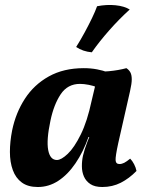

<svg xmlns="http://www.w3.org/2000/svg" viewBox="-20 -740 592 769"><path d="M486.3 -467Q496.5 -460.3 502.1 -450.2Q507.6 -440.1 507.7 -422.7Q507.8 -405.3 500.9 -375.2L453.5 -166.3Q442 -113.4 443 -98.2Q444 -83 458.4 -83Q467.8 -83 477.5 -87.9Q487.1 -92.8 501.4 -104.6Q509.9 -96.1 517.1 -82.3Q524.2 -68.5 526.7 -55.3Q497.5 -25.3 463.8 -8.1Q430.1 9 389.8 9Q359.7 9 342.1 -2.6Q324.4 -14.3 316.2 -32.9Q308.1 -51.6 308 -73.6Q307.8 -95.6 312.3 -116.2Q315.2 -128.8 319.6 -142.7Q324 -156.6 329.7 -171.3Q335.4 -186 341 -199.8L374.4 -368.5L335.6 -451.7Q378.2 -451.3 416.1 -454.8Q453.9 -458.3 486.3 -467ZM411.7 -450.3 368.1 -390.1Q355.2 -396.5 335.6 -400.2Q316.1 -404 300.3 -404Q250.8 -404 223.1 -362.5Q195.4 -321 182 -256.4Q165.6 -179.2 173 -139.2Q180.5 -99.2 207.9 -99.2Q225.4 -99.2 251.4 -123.9Q277.4 -148.6 303.5 -201.3Q329.5 -254 346.9 -336L365.9 -416L403.5 -409L354.8 -191.3H334.5Q313.4 -131.4 282.4 -86Q251.5 -40.6 213.5 -15.8Q175.6 9 131.5 9Q91.9 9 67.4 -9Q42.8 -27 31.3 -58.8Q19.7 -90.5 19.7 -131.5Q19.7 -172.6 28.6 -217.7Q43 -287.9 79.5 -344.2Q115.9 -400.6 175.3 -433.8Q234.7 -467 315.4 -467Q343.9 -467 368.9 -462.2Q393.9 -457.4 411.7 -450.3ZM368.8 -715Q406.7 -722.5 442.3 -719Q478 -715.4 499.6 -701.9Q456.8 -663.2 417.4 -618.4Q377.9 -573.7 347.7 -530.5Q312.1 -533.6 285 -551.8Q303.4 -581.1 319.6 -611.1Q335.8 -641 348.8 -668.1Q361.8 -695.1 368.8 -715Z"/></svg>

Font: Vollkorn
Style: Italic
Weight: 400
Italic angle: -11°
Designer: Friedrich Althausen
Foundry: Friedrich Althausen
Version: Version 5.001